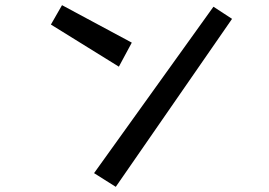

<svg xmlns="http://www.w3.org/2000/svg" viewBox="-20 -668 1040 743"><path d="M220 -648 490 -503 440 -410 177 -573ZM806 -642 878 -595 428 55 344 2Z"/></svg>

Font: Moralerspace Krypton JPDOC
Style: Regular
Weight: 400
Version: v0.0.6; ttfautohint (v1.8.4.7-5d5b-dirty) -l 6 -r 45 -G 200 